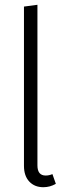

<svg xmlns="http://www.w3.org/2000/svg" viewBox="-20 -763 275 794"><path d="M159.2 11.2Q123 11.2 101.1 -12.2Q79.1 -35.6 79.1 -77.1V-735.8L134.8 -743.2V-79.1Q134.8 -37.1 168.9 -37.1Q183.1 -37.1 196.8 -43L210.9 -2.9Q187 11.2 159.2 11.2Z"/></svg>

Font: Fira Sans Compressed Light
Style: Regular
Weight: 300
Width: 1
Designer: Carrois Corporate & Edenspiekermann AG
Foundry: Carrois Corporate GbR & Edenspiekermann AG
Version: Version 4.203;PS 004.203;hotconv 1.0.88;makeotf.lib2.5.64775